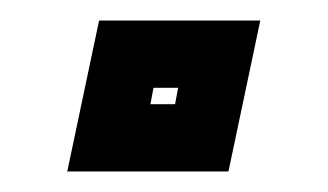

<svg xmlns="http://www.w3.org/2000/svg" viewBox="-20 -461 319 187"><path d="M45.5 -294 76.5 -441H233.5L202.5 -294ZM126.5 -359.5H150.5L153.5 -375.5H129.5Z"/></svg>

Font: Tourney Thin
Style: Bold Italic
Weight: 700
Italic angle: -12°
Version: Version 1.015